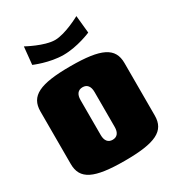

<svg xmlns="http://www.w3.org/2000/svg" viewBox="-178 -835 866 950"><g transform="rotate(-30 255.0 -360.0)"><path d="M255 -680C195 -680 105 -730 105 -730L95 -630C95 -630 175 -595 255 -595C335 -595 415 -630 415 -630L405 -730C405 -730 315 -680 255 -680ZM255 -530C80 -530 15 -498 15 -410V-110C15 -22 80 10 255 10C430 10 495 -22 495 -110V-410C495 -498 430 -530 255 -530ZM255 -410C281 -410 295 -392 295 -360V-160C295 -128 281 -110 255 -110C229 -110 215 -128 215 -160V-360C215 -392 229 -410 255 -410Z"/></g></svg>

Font: MikodacsPCS
Style: Regular
Weight: 900
Designer: gluk (gluksza@wp.pl)
Foundry: gluk (gluksza@wp.pl)
Version: Version 0.27